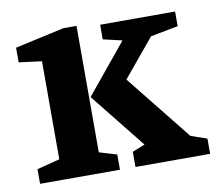

<svg xmlns="http://www.w3.org/2000/svg" viewBox="-62 -574 730 646"><g transform="rotate(-10 303.0 -251.0)"><path d="M351 0V-52L394 -69L243 -258L382 -427L317 -442V-492H573V-442L479 -424L372 -295L551 -71L606 -52V0ZM25 0V-50L103 -70V-405L25 -415V-465L193 -502H238V-70L298 -52V0Z"/></g></svg>

Font: Manuale
Style: Regular
Weight: 400
Designer: Eduardo Tunni / Pablo Cosgaya
Foundry: Eduardo Tunni / Pablo Cosgaya
Version: Version 1.002